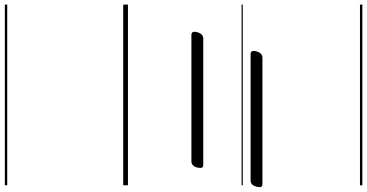

<svg xmlns="http://www.w3.org/2000/svg" viewBox="-390 -660 1550 811"><g transform="rotate(90 385.5 -255.0)"><path d="M210 -538Q200 -538 197 -544Q194 -550 198 -564Q205 -588 225 -588H757Q768 -588 770 -581.5Q772 -575 769 -562Q762 -538 743 -538ZM129 -288Q119 -288 116 -294Q113 -300 117 -314Q124 -338 144 -338H676Q687 -338 689 -331.5Q691 -325 688 -312Q681 -288 662 -288ZM0 490H763V500H0ZM0 -20H763V0H0ZM0 -505H763V-500H0ZM0 -1010H763V-1000H0Z"/></g></svg>

Font: Playwrite RO Guides
Style: Regular
Weight: 400
Designer: Veronika Burian, José Scaglione
Foundry: TypeTogether
Version: Version 1.003